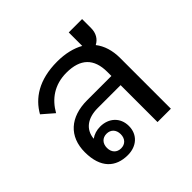

<svg xmlns="http://www.w3.org/2000/svg" viewBox="-161 -777 945 945"><g transform="rotate(-45 312.0 -304.5)"><path d="M435 0H528V-353C528 -406 514 -450 488 -483C515 -497 531 -523 531 -559V-621H438V-527C401 -548 353 -560 296 -560C168 -560 93 -507 53 -436L113 -384C148 -446 205 -489 290 -489C387 -489 435 -442 435 -349V-321H266C148 -321 77 -257 77 -148C77 -38 133 12 217 12C278 12 322 -26 322 -86C322 -146 278 -184 220 -184C195 -184 173 -177 155 -164C160 -222 203 -257 276 -257H435ZM217 -35C188 -35 169 -55 169 -86C169 -117 188 -137 217 -137C246 -137 265 -117 265 -86C265 -55 246 -35 217 -35Z"/></g></svg>

Font: IBM Plex Thai Looped Text
Style: Regular
Weight: 450
Designer: Mike Abbink, Paul van der Laan, Pieter van Rosmalen, Ben Mitchell, Mark Frömberg
Foundry: Bold Monday
Version: Version 1.0